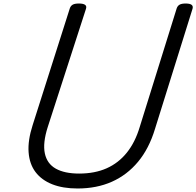

<svg xmlns="http://www.w3.org/2000/svg" viewBox="-20 -1055 1118 1094"><path d="M422 19Q338 19 277.5 -5Q217 -29 182.5 -74.5Q148 -120 143 -187.5Q138 -255 166 -342L378 -1008Q383 -1022 394.5 -1028.5Q406 -1035 430 -1035Q453 -1035 464 -1028Q475 -1021 470 -1005L252 -331Q223 -240 235.5 -181Q248 -122 298 -94Q348 -66 431 -66Q520 -66 587.5 -96Q655 -126 702.5 -185Q750 -244 776 -331L987 -1008Q992 -1022 1003.5 -1028.5Q1015 -1035 1038 -1035Q1086 -1035 1077 -1005L863 -320Q829 -208 766.5 -133Q704 -58 617.5 -19.5Q531 19 422 19Z"/></svg>

Font: Playwrite CO
Style: Regular
Weight: 400
Designer: Veronika Burian, José Scaglione
Foundry: TypeTogether
Version: Version 1.000